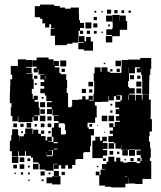

<svg xmlns="http://www.w3.org/2000/svg" viewBox="-20 -788 703 838"><path d="M60 -107H32V-128H23V-174H29V-198H33V-224H59V-198H63V-174H64V-193H84V-203H90V-227H122V-204H125V-222H147V-204H159V-218H173V-204H159V-194H179V-175H186V-191H206V-171H190V-169H213V-191H206V-231H246V-201H264V-203H268V-219H264V-246H261V-250H236V-231H216V-251H235V-260H215V-282H235V-284H209V-311H207V-290H185V-312H206V-320H185V-342H206V-347H182V-371H176V-381H156V-401H173V-412H157V-430H173V-441H156V-461H173V-463H148V-485H145V-472H127V-490H140V-497H122V-525H140V-537H192V-529H214V-504H215V-522H237V-500H219V-494H239V-470H245V-464H269V-438H273V-404H271V-382H277V-352V-320H292V-325H295V-352H323V-354H339V-368H353V-354H367V-370H385V-352H369V-349H388V-379H391V-406V-434H389V-468H393V-494H419V-475H423V-494H449V-475H460V-470H485H510V-497H511V-526H539V-528H569H592V-535H640V-487H636V-461H632V-435H631V-406H601V-435H600V-461H596V-487H595V-472H577V-490H592V-494H569V-468H543V-434H539V-409H544V-375H570V-349H573V-374H599V-353H602V-375H630V-353H638V-309V-279H637V-268H643V-214H633V-194H630V-170H635V-143H638V-99H634V-85H640V-55V-7H602V15H570V13H542V-10H541V14H527V30H465V27H438V22H413V-23H398V-39H414V-24H419V-48H439V-50H425V-72H445V-82H453V-104H479V-83H487V-100H505V-83H518V-78H536V-81H576V-76H592V-84H579V-98H593V-85H598V-99H594V-111H576V-131H594V-135H570V-136H543V-134H509V-156H508V-139H484V-163H501H478V-168H453V-194H473V-232H457V-250H475V-234H481V-256H503V-261H486V-281H500V-290H485V-312H500V-318H483V-344H506V-351H512V-372H489V-370H505V-352H487V-368H477V-350H455V-368H453V-344H424V-343H394V-327H402V-275H395V-252H362V-232H367V-225H390V-197H377V-150H373V-124H346V-121H343V-94H315V-92H309V-68H295V-52H277V-67H265V-52H247V-67H236V-51H216V-71H232V-73H214V-43H178V-48H153V-73H148V-79H124V-100H115V-108H93V-128H89V-108H63V-128H60ZM58 -259H34V-282H27V-320H30V-338H23V-384H24V-413H25V-442H33V-462H27V-500H58V-529H94V-526H121V-496H94V-493H118V-469H94V-467H122V-442H127V-400H119V-378H103H123V-356H127V-370H145V-352H131V-344H149V-318H131H153V-284H129V-281H146V-261H126V-278H122V-255H90H60V-279H58ZM269 -498H243V-524H269ZM508 -499H484V-523H508ZM439 -508H433V-514H439ZM543 -468V-494H542V-468ZM263 -474H249V-488H263ZM503 -474H489V-488H503ZM471 -476H461V-486H471ZM565 -442H547V-460H565ZM178 -444V-458H176V-444ZM143 -444H129V-458H143ZM593 -444H579V-458H593ZM597 -410H575V-432H597ZM386 -411H366V-431H386ZM140 -417H132V-425H140ZM631 -376H601V-406H631ZM568 -379H544V-403H568ZM597 -380H575V-402H597ZM355 -382H337V-400H355ZM383 -384H369V-398H383ZM542 -351V-373H540V-351ZM170 -357H162V-365H170ZM177 -320H155V-342H177ZM470 -327H462V-335H470ZM176 -291H156V-311H176ZM471 -296H461V-306H471ZM448 -259H424V-283H448ZM478 -259H454V-283H478ZM178 -259H154V-283H178ZM205 -262H187V-280H205ZM116 -231H96V-251H116ZM204 -233H188V-249H204ZM174 -233H158V-249H174ZM54 -233H38V-249H54ZM83 -234H69V-248H83ZM382 -235H370V-247H382ZM141 -236H131V-246H141ZM408 -239H404V-243H408ZM473 -204H459V-218H473ZM201 -206H191V-216H201ZM80 -207H72V-215H80ZM438 -209H434V-213H438ZM429 -98H383V-128V-174H396V-191H416V-174H426V-191H446V-171H429V-164H449V-138H429V-133H448V-109H429ZM214 -163H232V-168H214V-136H231V-139H214ZM478 -139H454V-163H478ZM569 -108H543V-134H569ZM207 -110H185V-127H184V-106H208V-109H211V-133H190V-132H207ZM538 -109H514V-133H538ZM474 -113H458V-129H474ZM501 -116H491V-126H501ZM60 -77H32V-105H60ZM86 -81H66V-101H86ZM563 -84H549V-98H563ZM112 -85H100V-97H112ZM442 -85H430V-97H442ZM529 -88H523V-94H529ZM148 -49H124V-73H148ZM86 -51H66V-71H86ZM54 -53H38V-69H54ZM110 -57H102V-65H110ZM409 -58H403V-64H409ZM237 -20H215V-42H237ZM175 -22H157V-40H175ZM263 -24H249V-38H263ZM81 -26H71V-36H81ZM110 -27H102V-35H110ZM200 -27H192V-35H200ZM49 -28H43V-34H49ZM244 17H208V12H183V-14H208V-19H244ZM527 -16H535V-18H527ZM170 3H162V-5H170ZM109 2H103V-4H109ZM272 -591H220V-632H201V-662H219V-664H203V-682H195V-668H177V-686H191H165V-706H155V-713H132V-761H155V-768H217V-762H241V-755H264V-750H288V-755H324V-726H325V-700H329V-688H347V-666H329V-654H323V-630H321V-602H296V-597H272ZM465 -728H447V-746H465ZM493 -730H479V-744H493ZM522 -731H510V-743H522ZM551 -732H541V-742H551ZM400 -733H392V-741H400ZM429 -734H423V-740H429ZM470 -603H442V-631H469V-664H472V-691H497H470V-723H502V-696H503V-720H529V-696H535V-658H503V-630H470ZM469 -694H443V-720H469ZM403 -700H389V-714H403ZM379 -664H353V-690H379ZM405 -668H387V-686H405ZM460 -673H452V-681H460ZM469 -635H444V-660H469ZM373 -640H359V-654H373ZM343 -640H329V-654H343ZM402 -641H390V-653H402ZM429 -644H423V-650H429ZM386 -567H346V-573H322V-601H346V-604H323V-630H349V-607H386ZM376 -607H356V-627H376Z"/></svg>

Font: Rubik Storm
Style: Regular
Weight: 400
Designer: Hubert and Fischer, NaN
Foundry: Hubert and Fischer, NaN
Version: Version 2.201